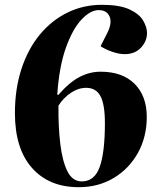

<svg xmlns="http://www.w3.org/2000/svg" viewBox="-20 -764 655 798"><path d="M307 14Q184 14 113 -66Q42 -146 42 -294Q42 -394 69 -477Q96 -560 145 -619.5Q194 -679 260 -711.5Q326 -744 404 -744Q477 -744 518 -725Q559 -706 575 -678.5Q591 -651 591 -627Q591 -593 566 -566Q541 -539 498 -539Q474 -539 444.5 -549.5Q415 -560 398 -572L425 -625Q447 -668 435.5 -695Q424 -722 390 -722Q356 -722 319 -683Q282 -644 254 -566Q226 -488 218 -371L222 -369Q268 -422 310.5 -444Q353 -466 398 -466Q489 -466 539.5 -415.5Q590 -365 590 -278Q590 -195 553.5 -129Q517 -63 453 -24.5Q389 14 307 14ZM320 -10Q373 -10 394.5 -70.5Q416 -131 416 -252Q416 -330 397.5 -364.5Q379 -399 338 -399Q306 -399 275 -378.5Q244 -358 223 -325Q222 -238 230.5 -166.5Q239 -95 260 -52.5Q281 -10 320 -10Z"/></svg>

Font: Literata 72pt ExtraBold
Style: Italic
Weight: 800
Italic angle: -2°
Designer: Latin by Veronika Burian and Jose Scaglione. Greek by Irene Vlachou. Cyrillic by Vera Evstafieva
Foundry: TypeTogether
Version: Version 3.002